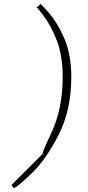

<svg xmlns="http://www.w3.org/2000/svg" viewBox="-20 -799 468 1026"><path d="M41 190Q231 0 212.5 19.5Q194 39 254.5 -89Q315 -217 315 -389Q315 -500 284 -581.5Q253 -663 209 -720Q165 -777 174 -758L195 -776Q187 -792 237.5 -734.5Q288 -677 324.5 -591.5Q361 -506 361 -388Q361 -211 293.5 -79Q226 53 152.5 124Q79 195 55 207Z"/></svg>

Font: Be Vietnam Thin
Style: Italic
Weight: 250
Italic angle: -9°
Designer: Gabriel Lam
Foundry: TypeRant
Version: Version 3.000